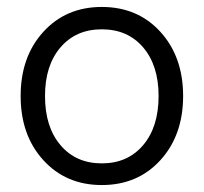

<svg xmlns="http://www.w3.org/2000/svg" viewBox="-20 -530 592 558"><path d="M275.9 7.8Q171.9 7.8 106 -64.5Q40 -136.7 40 -251Q40 -365.2 106 -437.5Q171.9 -509.8 275.9 -509.8Q380.4 -509.8 446.3 -437.3Q512.2 -364.7 512.2 -251Q512.2 -137.2 446.3 -64.7Q380.4 7.8 275.9 7.8ZM110.8 -251Q110.8 -161.1 155.8 -108.2Q200.7 -55.2 275.9 -55.2Q351.1 -55.2 396 -108.2Q440.9 -161.1 440.9 -251Q440.9 -339.8 396 -392.3Q351.1 -444.8 275.9 -444.8Q200.7 -444.8 155.8 -392.3Q110.8 -339.8 110.8 -251Z"/></svg>

Font: LT Superior
Style: Regular
Weight: 400
Designer: Daniel Lyons
Foundry: LyonsType
Version: Version 1.000